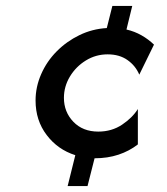

<svg xmlns="http://www.w3.org/2000/svg" viewBox="-20 -624 561 644"><path d="M206.9 0 232.6 -103.5Q173.6 -122.2 136.5 -171.2Q99.3 -220.1 99.3 -286.8Q99.3 -332.6 118.1 -375.3Q136.8 -418.1 170.1 -451.7Q203.5 -485.4 246.5 -506.2Q289.6 -527.1 338.2 -529.9L356.9 -604.2H423.6L404.2 -525Q431.2 -518.8 454.5 -505.6Q477.8 -492.4 496.5 -474.3L447.2 -373.6Q434.7 -403.5 407.6 -422.6Q380.6 -441.7 341 -441.7Q301.4 -441.7 268.1 -421.2Q234.7 -400.7 214.6 -367.4Q194.4 -334 194.4 -295.8Q194.4 -248.6 226 -215.6Q257.6 -182.6 309.7 -182.6Q354.9 -182.6 389.6 -205.9Q424.3 -229.2 442.4 -258.3V-139.6Q413.9 -117.4 377.4 -105.2Q341 -93.1 297.2 -93.1L273.6 0Z"/></svg>

Font: Afacad Medium
Style: Italic
Weight: 500
Italic angle: -14°
Designer: Kristian Moeller
Foundry: Dicotype
Version: Version 1.000; ttfautohint (v1.8.4.7-5d5b)